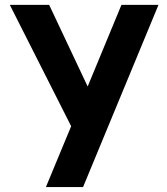

<svg xmlns="http://www.w3.org/2000/svg" viewBox="-20 -508 671 772"><path d="M314 244.1H164.6L266.1 -0.5L19.5 -488.3H177.7L332.5 -160.2L468.3 -488.3H617.2Z"/></svg>

Font: Kumbh Sans
Style: Bold
Weight: 700
Version: Version 1.005